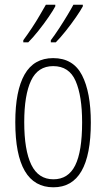

<svg xmlns="http://www.w3.org/2000/svg" viewBox="-20 -786 452 816"><path d="M366 -265Q366 10 207 10Q45 10 45 -267Q45 -400 84.5 -469.5Q124 -539 206 -539Q291 -539 328.5 -466.5Q366 -394 366 -265ZM83 -267Q83 -148 113 -86Q143 -24 207 -24Q270 -24 299.5 -83Q329 -142 329 -266Q329 -378 301.5 -441.5Q274 -505 206 -505Q141 -505 112 -443.5Q83 -382 83 -267ZM332 -759Q323 -742 303 -713Q283 -684 259.5 -654.5Q236 -625 217 -606H196V-615Q212 -636 231 -665Q250 -694 266.5 -721.5Q283 -749 292 -766H332ZM215 -759Q206 -742 186.5 -713.5Q167 -685 143.5 -655.5Q120 -626 100 -606H79V-615Q96 -638 115 -666.5Q134 -695 149.5 -722Q165 -749 175 -766H215Z"/></svg>

Font: Noto Sans Lao ExtraCondensed ExtraLight
Style: Regular
Weight: 200
Width: 2
Designer: Monotype Design Team
Foundry: Monotype Imaging Inc.
Version: Version 2.003; ttfautohint (v1.8.4.7-5d5b)